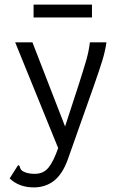

<svg xmlns="http://www.w3.org/2000/svg" viewBox="-20 -641 540 835"><path d="M443 -457Q437 -416 424.5 -376Q412 -336 389 -270L275 52Q252 116 215 145Q178 174 127 174Q63 174 22 135L53 86L59 77L65 81Q67 91 72 97.5Q77 104 91 109Q109 115 131 115Q168 115 190 89Q212 63 233 3L46 -457H121L263 -91L323 -275Q345 -344 355.5 -380.5Q366 -417 371 -457ZM126 -621H380V-565H126Z"/></svg>

Font: Vazir Code
Style: Code
Weight: 400
Foundry: DejaVu fonts team - Redesigned by Saber Rastikerdar
Version: Version 1.1.2